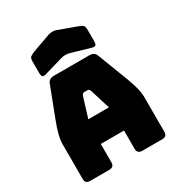

<svg xmlns="http://www.w3.org/2000/svg" viewBox="-223 -1121 1175 1266"><g transform="rotate(-30 365.0 -488.5)"><path d="M273 -36Q273 0 237 0H90Q54 0 54 -36V-300Q54 -330 63.5 -369Q73 -408 93 -460L180 -687Q191 -720 231 -720H500Q539 -720 550 -687L637 -460Q657 -408 666.5 -369Q676 -330 676 -300V-36Q676 0 640 0H489Q450 0 450 -36V-176H273ZM330 -510 283 -358H440L393 -510Q386 -527 374 -527H349Q337 -527 330 -510ZM333 -797 196 -757Q171 -749 163 -755Q155 -761 155 -788V-869Q155 -896 163.5 -904Q172 -912 196 -922L324 -968Q333 -972 343.5 -974Q354 -976 363 -977Q372 -977 380 -976Q388 -975 395 -972L532 -922Q558 -912 566 -904Q574 -896 574 -869V-788Q574 -761 566 -755Q558 -749 532 -757L395 -797Q364 -805 333 -797Z"/></g></svg>

Font: Bungee Tint
Style: Regular
Weight: 400
Designer: David Jonathan Ross
Foundry: David Jonathan Ross
Version: Version 2.001